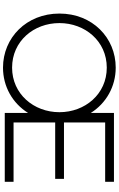

<svg xmlns="http://www.w3.org/2000/svg" viewBox="230 -1028 809 1310"><g transform="rotate(90 635.0 -372.5)"><path d="M441 12C570 12 684 -53 750 -159V0H1220V-60H815V-344H1200V-404H815V-685H1220V-745H750V-587C684 -692 570 -757 441 -757C237 -757 72 -598 72 -373C72 -148 237 12 441 12ZM137 -373C137 -547 260 -696 441 -696C622 -696 745 -547 745 -373C745 -197 620 -50 441 -50C261 -50 137 -197 137 -373Z"/></g></svg>

Font: Mluvka Light
Style: Regular
Weight: 300
Designer: Modified by Jiří Krblich, Original typeface by Gumpita Rahayu
Foundry: Gumpita Rahayu & Jiří Krblich
Version: Version 2.000;Glyphs 3.1.1 (3134)